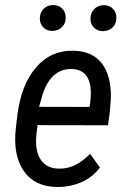

<svg xmlns="http://www.w3.org/2000/svg" viewBox="-20 -742 499 772"><path d="M208.5 9.8Q119.6 8.8 75.7 -54.2Q31.7 -117.2 43.5 -226.1L49.8 -278.3Q64.9 -401.4 124.8 -470.9Q184.6 -540.5 276.9 -538.1Q352.1 -536.1 389.9 -486.6Q427.7 -437 425.8 -347.2L421.4 -288.6L414.1 -238.3L130.9 -238.8Q124.5 -194.8 125 -169.9Q126 -120.6 149.4 -92.5Q172.9 -64.5 216.3 -64Q247.6 -63 278.1 -76.4Q308.6 -89.8 342.3 -123.5L381.8 -68.4Q350.6 -27.3 304.7 -8.3Q258.8 10.7 208.5 9.8ZM271.5 -464.4Q185.1 -468.3 150.4 -359.9L137.2 -312.5L339.8 -312L342.3 -324.7Q345.2 -347.2 345.2 -371.6Q343.3 -460.4 271.5 -464.4ZM140.1 -668.5Q140.6 -690.9 154.8 -705.8Q168.9 -720.7 192.4 -721.7Q214.8 -722.2 229.7 -707.8Q244.6 -693.4 244.1 -670.4Q244.1 -647.9 229.5 -633.3Q214.8 -618.7 191.9 -617.7Q168.9 -617.2 154.5 -631.3Q140.1 -645.5 140.1 -668.5ZM343.8 -667.5Q344.2 -689.9 358.4 -705.1Q372.6 -720.2 395.5 -721.2Q418.9 -721.7 433.6 -707.3Q448.2 -692.9 447.8 -669.4Q447.8 -646.5 433.1 -632.1Q418.5 -617.7 395.5 -616.7Q373 -616.2 358.2 -630.4Q343.3 -644.5 343.8 -667.5Z"/></svg>

Font: TypoPRO Roboto
Style: Italic
Weight: 400
Italic angle: -12°
Designer: Google
Version: Version 2.136; 2016